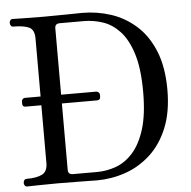

<svg xmlns="http://www.w3.org/2000/svg" viewBox="-52 -778 824 829"><g transform="rotate(-5 360.0 -363.0)"><path d="M33 0Q26 0 22.5 -5Q19 -10 19 -16Q19 -23 22.5 -28Q26 -33 33 -33Q77 -33 100.5 -45Q124 -57 124 -94V-344H56Q42 -344 42 -358V-368Q42 -373 46 -377.5Q50 -382 56 -382H124V-634Q124 -672 100.5 -682.5Q77 -693 33 -693Q26 -693 22.5 -698Q19 -703 19 -710Q19 -716 22.5 -721Q26 -726 33 -726Q41 -726 76 -725Q111 -724 168 -724Q235 -724 273.5 -725Q312 -726 334 -726Q398 -726 458 -706.5Q518 -687 566.5 -644Q615 -601 643.5 -531.5Q672 -462 672 -363Q672 -267 643.5 -198Q615 -129 566.5 -85Q518 -41 458 -20.5Q398 0 334 0Q312 0 272.5 -1Q233 -2 167 -2Q109 -2 76.5 -1Q44 0 33 0ZM234 -36H339Q380 -36 420.5 -50.5Q461 -65 494 -101.5Q527 -138 547 -201.5Q567 -265 567 -363Q567 -464 547 -528Q527 -592 494 -627.5Q461 -663 420.5 -676.5Q380 -690 339 -690H234Q213 -690 213 -670V-382H365Q371 -382 375.5 -377.5Q380 -373 380 -368V-358Q380 -344 365 -344H213V-56Q213 -36 234 -36Z"/></g></svg>

Font: TsukuhouMincho
Style: Regular
Weight: 400
Designer: Iose
Foundry: Typographish
Version: Version 1.001; ttfautohint (v1.8.3)